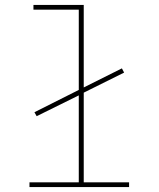

<svg xmlns="http://www.w3.org/2000/svg" viewBox="-20 -755 640 775"><path d="M99 0V-19H298V-370L128 -286L119 -302L298 -392V-716H115V-735H318V-402L472 -479L481 -462L318 -381V-19H501V0Z"/></svg>

Font: Iosevka Curly Slab ThEx
Style: Regular
Weight: 100
Width: 7
Monospace: yes
Designer: Belleve Invis
Foundry: Belleve Invis
Version: Version 11.1.0; ttfautohint (v1.8.3)